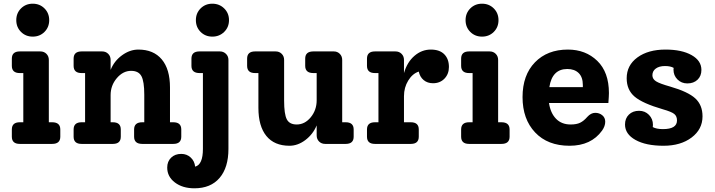

<svg xmlns="http://www.w3.org/2000/svg" viewBox="-20 -778 3864 1038"><path d="M220.5 -605.5Q195 -580 157 -580Q119 -580 93.5 -605.5Q68 -631 68 -669Q68 -707 93.5 -732.5Q119 -758 157 -758Q195 -758 220.5 -732.5Q246 -707 246 -669Q246 -631 220.5 -605.5ZM87 0Q44 0 44 -39V-78Q44 -117 87 -117H106V-383H87Q44 -383 44 -422V-461Q44 -500 87 -500H198Q218 -500 231 -487Q244 -474 244 -454V-117H262Q306 -117 306 -78V-39Q306 0 262 0Z M917 -117Q960 -117 960 -78V-39Q960 0 917 0H749Q705 0 705 -39V-78Q705 -117 749 -117H760V-266Q760 -338 744.5 -366.5Q729 -395 689 -395Q645 -395 611.5 -355.5Q578 -316 578 -264V-117H590Q633 -117 633 -78V-39Q633 0 590 0H421Q378 0 378 -39V-78Q378 -117 421 -117H440V-383H421Q378 -383 378 -422V-461Q378 -500 421 -500H532Q552 -500 565 -487Q578 -474 578 -454V-400Q597 -448 639.5 -479Q682 -510 728 -510Q810 -510 854.5 -457Q899 -404 899 -305V-117Z M1192 -605.5Q1166 -580 1128 -580Q1090 -580 1064.5 -605.5Q1039 -631 1039 -669Q1039 -707 1064.5 -732.5Q1090 -758 1128 -758Q1166 -758 1192 -732.5Q1218 -707 1218 -669Q1218 -631 1192 -605.5ZM1169 -500Q1188 -500 1201.5 -487Q1215 -474 1215 -454V27Q1215 128 1167 184Q1119 240 1031 240Q967 240 925.5 208.5Q884 177 884 128Q884 95 905 74.5Q926 54 960 54Q990 54 1011 73.5Q1032 93 1035 123Q1077 112 1077 27V-383H1059Q1015 -383 1015 -422V-461Q1015 -500 1058 -500Z M1849 -117Q1892 -117 1892 -78V-39Q1892 0 1849 0H1738Q1718 0 1705 -13Q1692 -26 1692 -46V-100Q1672 -52 1631 -21Q1590 10 1545 10Q1463 10 1420 -43Q1377 -96 1377 -195V-383H1359Q1316 -383 1316 -422V-461Q1316 -500 1359 -500H1470Q1490 -500 1503 -487Q1516 -474 1516 -454V-234Q1516 -161 1530.5 -133Q1545 -105 1584 -105Q1628 -105 1660 -144Q1692 -183 1692 -236V-383H1674Q1630 -383 1630 -422V-461Q1630 -500 1674 -500H1785Q1804 -500 1817 -487Q1830 -474 1830 -454V-117Z M2309 -510Q2357 -510 2382 -484.5Q2407 -459 2407 -416Q2407 -378 2383 -353Q2359 -328 2321 -328Q2291 -328 2270.5 -345Q2250 -362 2244 -391Q2210 -380 2187 -342.5Q2164 -305 2164 -258V-117H2201Q2244 -117 2244 -78V-39Q2244 0 2201 0H2007Q1964 0 1964 -39V-78Q1964 -117 2007 -117H2026V-383H2007Q1964 -383 1964 -422V-461Q1964 -500 2007 -500H2118Q2138 -500 2151 -487Q2164 -474 2164 -454V-383Q2181 -442 2220.5 -476Q2260 -510 2309 -510Z M2649.5 -605.5Q2624 -580 2586 -580Q2548 -580 2522.5 -605.5Q2497 -631 2497 -669Q2497 -707 2522.5 -732.5Q2548 -758 2586 -758Q2624 -758 2649.5 -732.5Q2675 -707 2675 -669Q2675 -631 2649.5 -605.5ZM2516 0Q2473 0 2473 -39V-78Q2473 -117 2516 -117H2535V-383H2516Q2473 -383 2473 -422V-461Q2473 -500 2516 -500H2627Q2647 -500 2660 -487Q2673 -474 2673 -454V-117H2691Q2735 -117 2735 -78V-39Q2735 0 2691 0Z M3272 -275Q3272 -260 3269 -221H2948Q2956 -167 2986 -136Q3016 -105 3065 -105Q3097 -105 3116.5 -114.5Q3136 -124 3155 -146Q3175 -168 3198 -168Q3220 -168 3236 -155Q3252 -142 3252 -120Q3252 -96 3235 -72Q3176 10 3059 10Q2941 10 2873 -62Q2805 -134 2805 -253Q2805 -372 2872 -441Q2939 -510 3050 -510Q3146 -510 3209 -449Q3272 -388 3272 -275ZM3047 -405Q2965 -405 2950 -307H3131V-318Q3131 -361 3108.5 -383Q3086 -405 3047 -405Z M3603 -310Q3700 -282 3739 -246Q3778 -210 3778 -149Q3778 -79 3719 -34.5Q3660 10 3567 10Q3472 10 3415.5 -21.5Q3359 -53 3359 -105Q3359 -138 3380 -158.5Q3401 -179 3435 -179Q3467 -179 3488.5 -157Q3510 -135 3510 -103Q3510 -95 3509 -91Q3529 -80 3564 -80Q3640 -80 3640 -127Q3640 -150 3625 -162Q3610 -174 3564 -187Q3454 -219 3411 -255.5Q3368 -292 3368 -355Q3368 -425 3426 -467.5Q3484 -510 3578 -510Q3666 -510 3719 -480Q3772 -450 3772 -400Q3772 -367 3751 -347Q3730 -327 3696 -327Q3664 -327 3642.5 -348.5Q3621 -370 3621 -402Q3621 -408 3622 -411Q3605 -421 3575 -421Q3544 -421 3525.5 -407.5Q3507 -394 3507 -371Q3507 -351 3526.5 -338.5Q3546 -326 3603 -310Z"/></svg>

Font: Solway
Style: Bold
Weight: 700
Designer: Mariya V. Pigoulevskaya
Foundry: The Northern Block Ltd.
Version: Version 1.000;hotconv 1.0.109;makeotfexe 2.5.65596